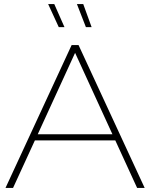

<svg xmlns="http://www.w3.org/2000/svg" viewBox="-20 -921 736 941"><path d="M7 0H44L151 -233H545L652 0H689L365 -700H331ZM401 -788H429L388 -901H357ZM268 -788H296L246 -901H216ZM165 -263 348 -662 531 -263Z"/></svg>

Font: Chess Sans ExtraLight
Style: Regular
Weight: 275
Designer: Wolf Bōese
Foundry: Wolf Bōese
Version: Version 7.223;Glyphs 3.3 (3306)